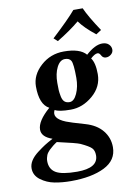

<svg xmlns="http://www.w3.org/2000/svg" viewBox="-96 -708 725 1008"><g transform="rotate(-10 266.5 -203.5)"><path d="M161.1 22.9Q159.2 23.9 151.1 29.5Q143.1 35.2 139.6 38.1Q136.2 41 129.2 47.1Q122.1 53.2 117.9 57.1Q113.8 61 108.4 68.1Q103 75.2 100.6 81.5Q98.1 87.9 96.2 95.9Q94.2 104 94.2 112.8Q94.2 155.8 126.7 175.3Q159.2 194.8 240.2 194.8Q352.1 194.8 352.1 127Q352.1 101.1 338.6 87.6Q325.2 74.2 282.2 54.2Q264.2 45.9 161.1 22.9ZM435.1 -291Q435.1 -224.1 381.1 -178Q327.1 -131.8 263.2 -131.8Q200.2 -131.8 179.2 -145Q156.7 -103 227.1 -74.7Q250 -65.4 325.2 -43.9Q384.3 -26.9 415.5 11.5Q446.8 49.8 446.8 100.1Q446.8 169.9 378.4 203.9Q310.1 237.8 199.2 237.8Q153.3 237.8 112.5 230Q71.8 222.2 39.3 198Q6.8 173.8 6.8 136.2Q6.8 115.2 19.5 95.2Q32.2 75.2 56.6 56.6Q81.1 38.1 97.4 27.6Q113.8 17.1 142.1 2Q85.9 -17.1 85.9 -56.2Q85.9 -102.1 153.8 -161.1Q104 -187 104 -283.2Q104 -344.2 156 -391.6Q208 -439 279.8 -439Q365.7 -439 397.9 -400.9Q446.8 -445.3 485.4 -445.3Q507.8 -445.3 520.3 -433.1Q532.7 -420.9 532.7 -404.8Q532.7 -390.1 520.8 -379.9Q508.8 -369.6 494.1 -369.6Q490.7 -369.6 487.5 -370.1Q484.4 -370.6 481.9 -372.1Q479.5 -373.5 477.8 -374.5Q476.1 -375.5 474.1 -377.9Q472.2 -380.4 471.4 -381.6Q470.7 -382.8 469 -385.5Q467.3 -388.2 466.8 -389.2Q460.9 -398.9 452.1 -398.9Q438 -398.9 415 -377.9Q435.1 -351.1 435.1 -291ZM320.8 -291Q320.8 -366.2 311 -383.3Q301.8 -398.9 278.8 -398.9Q252 -398.9 234.9 -365Q217.8 -331.1 217.8 -282.2Q217.8 -256.3 218.5 -243.7Q219.2 -231 223.1 -210.4Q227.1 -189.9 237.1 -180.9Q247.1 -171.9 264.2 -171.9Q288.1 -171.9 304.4 -208Q320.8 -244.1 320.8 -291ZM417 -645Q438 -597.2 492.2 -516.1L463.9 -498Q406.7 -543 378.9 -582Q330.1 -541 258.8 -498L238.8 -516.1Q331.5 -602.1 367.2 -645Z"/></g></svg>

Font: Linux Libertine O
Style: Semibold Italic
Weight: 600
Italic angle: -11.5°
Designer: Philipp H. Poll
Foundry: Philipp H. Poll
Version: Version 5.1.2